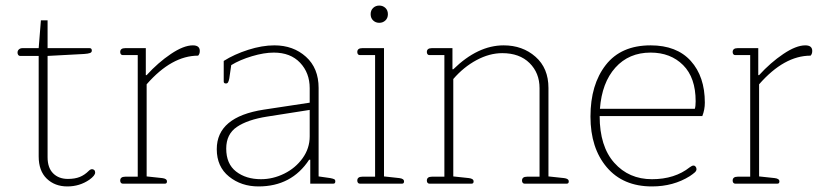

<svg xmlns="http://www.w3.org/2000/svg" viewBox="-20 -660 2959 690"><path d="M119 -98V-459H52Q48 -459 45.5 -462.5Q43 -466 43 -471Q43 -478 48 -482.5Q53 -487 61 -487H119L127 -587H151V-487H302Q310 -487 310 -478Q310 -472 303.5 -469.5Q297 -467 282 -466L151 -459V-95Q151 -57 171 -37Q191 -17 224 -17Q249 -17 266.5 -24Q284 -31 299 -46Q305 -52 311 -52Q315 -52 318.5 -49Q322 -46 322 -40Q322 -29 301 -14Q266 10 222 10Q177 10 148 -18Q119 -46 119 -98Z M412 -11Q412 -25 430 -25H475V-462H421Q417 -462 414.5 -465Q412 -468 412 -473Q412 -487 430 -487H504V-390H507Q548 -435 594 -466Q640 -497 673 -497Q698 -497 698 -477Q698 -466 692 -460Q597 -460 507 -357V-26L563 -20Q580 -18 580 -8Q580 0 573 0H421Q417 0 414.5 -3Q412 -6 412 -11Z M759 -124Q759 -240 928 -266L1093 -291V-343Q1093 -398 1058.5 -434.5Q1024 -471 964 -471Q929 -471 885.5 -458Q842 -445 811 -426L804 -378Q802 -368 799.5 -364Q797 -360 792 -360Q784 -360 784 -367V-441Q822 -465 872 -481Q922 -497 966 -497Q1034 -497 1079.5 -456Q1125 -415 1125 -344V-26L1167 -20Q1177 -18 1181 -16Q1185 -14 1185 -8Q1185 0 1178 0H1095V-86H1091Q1028 10 909 10Q847 10 803 -25.5Q759 -61 759 -124ZM1093 -170V-265L940 -241Q870 -230 831.5 -204Q793 -178 793 -126Q793 -71 828.5 -43.5Q864 -16 918 -16Q961 -16 1001.5 -36Q1042 -56 1067.5 -91.5Q1093 -127 1093 -170Z M1312 -609Q1312 -623 1321 -631.5Q1330 -640 1343 -640Q1356 -640 1365 -631.5Q1374 -623 1374 -609Q1374 -595 1365 -586.5Q1356 -578 1343 -578Q1330 -578 1321 -586.5Q1312 -595 1312 -609ZM1264 -11Q1264 -25 1282 -25H1328V-462H1273Q1269 -462 1266.5 -465Q1264 -468 1264 -473Q1264 -487 1282 -487H1360V-26L1415 -20Q1432 -18 1432 -8Q1432 0 1425 0H1273Q1269 0 1266.5 -3Q1264 -6 1264 -11Z M1514 -11Q1514 -25 1532 -25H1577V-462H1523Q1519 -462 1516.5 -465Q1514 -468 1514 -473Q1514 -487 1532 -487H1606V-411H1609Q1697 -497 1790 -497Q1858 -497 1904.5 -456Q1951 -415 1951 -344V-26L2007 -20Q2024 -18 2024 -8Q2024 0 2017 0H1865Q1861 0 1858.5 -3Q1856 -6 1856 -11Q1856 -25 1874 -25H1919V-343Q1919 -398 1883 -433.5Q1847 -469 1785 -469Q1739 -469 1692.5 -444Q1646 -419 1609 -376V-26L1665 -20Q1682 -18 1682 -8Q1682 0 1675 0H1523Q1519 0 1516.5 -3Q1514 -6 1514 -11Z M2102 -241Q2102 -356 2157 -426.5Q2212 -497 2318 -497Q2412 -497 2462.5 -441Q2513 -385 2513 -291Q2513 -266 2504 -243H2135Q2135 -134 2187.5 -75Q2240 -16 2323 -16Q2405 -16 2459 -59Q2467 -65 2472 -65Q2477 -65 2480 -61Q2483 -57 2483 -52Q2483 -46 2477 -40.5Q2471 -35 2459 -27Q2400 10 2323 10Q2219 10 2160.5 -59Q2102 -128 2102 -241ZM2477 -269Q2480 -278 2480 -296Q2480 -381 2435 -426Q2390 -471 2318 -471Q2240 -471 2191.5 -417Q2143 -363 2136 -269Z M2613 -11Q2613 -25 2631 -25H2676V-462H2622Q2618 -462 2615.5 -465Q2613 -468 2613 -473Q2613 -487 2631 -487H2705V-390H2708Q2749 -435 2795 -466Q2841 -497 2874 -497Q2899 -497 2899 -477Q2899 -466 2893 -460Q2798 -460 2708 -357V-26L2764 -20Q2781 -18 2781 -8Q2781 0 2774 0H2622Q2618 0 2615.5 -3Q2613 -6 2613 -11Z"/></svg>

Font: Maitree ExtraLight
Style: Regular
Weight: 250
Designer: CadsonDemak Team
Foundry: CadsonDemak
Version: Version 1.002